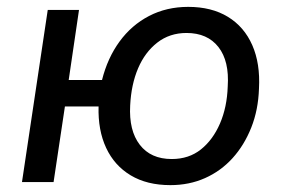

<svg xmlns="http://www.w3.org/2000/svg" viewBox="-20 -530 827 559"><path d="M476 9Q408 9 360.5 -19.5Q313 -48 289 -99.5Q265 -151 267 -220H169L136 0H44L119 -501H210L180 -297H277Q293 -361 328 -409Q363 -457 414 -483.5Q465 -510 528 -510Q596 -510 643.5 -481Q691 -452 714.5 -398.5Q738 -345 734 -272Q732 -210 711.5 -158.5Q691 -107 657 -69.5Q623 -32 577 -11.5Q531 9 476 9ZM480 -67Q530 -67 565 -95Q600 -123 620.5 -170.5Q641 -218 643 -278Q648 -352 616 -393Q584 -434 523 -434Q474 -434 438 -406Q402 -378 382 -331Q362 -284 359 -223Q355 -150 387 -108.5Q419 -67 480 -67Z"/></svg>

Font: Nunitoga
Style: Medium Italic
Weight: 500
Italic angle: -9°
Designer: Vernon Adams
Foundry: Vernon Adams
Version: Version 1.0